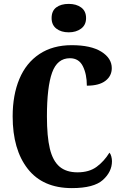

<svg xmlns="http://www.w3.org/2000/svg" viewBox="-20 -956 631 986"><path d="M45 -358Q45 -468 79.5 -550.5Q114 -633 182.5 -678.5Q251 -724 348 -724Q447 -724 500.5 -690.5Q554 -657 554 -606Q554 -566 521.5 -541Q489 -516 426 -516Q426 -575 405.5 -616Q385 -657 339 -657Q274 -657 247.5 -583Q221 -509 221 -358Q221 -255 236 -192.5Q251 -130 285.5 -100.5Q320 -71 378 -71Q438 -71 476.5 -99.5Q515 -128 542 -172Q548 -166 551.5 -153Q555 -140 555 -128Q555 -74 508.5 -32Q462 10 349 10Q200 10 122.5 -89Q45 -188 45 -358ZM245 -863Q245 -900 269 -918Q293 -936 333 -936Q372 -936 397 -917.5Q422 -899 422 -863Q422 -828 396.5 -809Q371 -790 333 -790Q294 -790 269.5 -809Q245 -828 245 -863Z"/></svg>

Font: Noto Serif CondBlack
Style: Regular
Weight: 900
Width: 3
Designer: Monotype Design Team
Foundry: Monotype Imaging Inc.
Version: Version 1.001